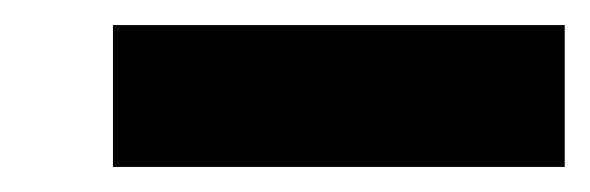

<svg xmlns="http://www.w3.org/2000/svg" viewBox="-20 -763 470 153"><path d="M70 -630V-743H430V-630Z"/></svg>

Font: Lexend Giga ExtraBold
Style: Regular
Weight: 800
Designer: Bonnie Shaver-Troup, Thomas Jockin
Foundry: Lexend
Version: Version 1.007